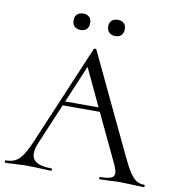

<svg xmlns="http://www.w3.org/2000/svg" viewBox="-91 -877 881 956"><g transform="rotate(10 349.5 -399.5)"><path d="M698 0Q678 0 640 -2Q600 -4 583 -4Q561 -4 527 -2Q493 0 477 0Q473 0 473 -6Q473 -12 477 -12Q514 -12 531 -19Q548 -26 548 -43Q548 -57 535 -86L419 -331H231L145 -127Q131 -93 131 -71Q131 -12 229 -12Q234 -12 234 -6Q234 0 229 0Q211 0 179 -2Q141 -4 111 -4Q85 -4 51 -2Q21 0 1 0Q-4 0 -4 -6Q-4 -12 1 -12Q29 -12 48.5 -22.5Q68 -33 85.5 -59.5Q103 -86 124 -136L335 -634Q336 -636 341.5 -636.5Q347 -637 348 -634L584 -137Q608 -86 625.5 -59.5Q643 -33 659.5 -22.5Q676 -12 698 -12Q703 -12 703 -6Q703 0 698 0ZM409 -352 320 -541 240 -352ZM211 -758Q211 -777 222.5 -788Q234 -799 254 -799Q273 -799 284 -788Q295 -777 295 -758Q295 -738 284 -727Q273 -716 254 -716Q234 -716 222.5 -727Q211 -738 211 -758ZM386 -758Q386 -777 397.5 -787.5Q409 -798 429 -798Q448 -798 459 -787.5Q470 -777 470 -758Q470 -738 459 -727Q448 -716 429 -716Q409 -716 397.5 -727.5Q386 -739 386 -758Z"/></g></svg>

Font: Cormorant Garamond
Style: Regular
Weight: 400
Designer: Christian Thalmann (Catharsis Fonts)
Version: Version 3.000